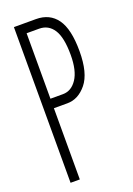

<svg xmlns="http://www.w3.org/2000/svg" viewBox="-125 -673 499 722"><g transform="rotate(-20 125.0 -311.5)"><path d="M28 0V-623H116Q171 -623 200 -582.5Q229 -542 229 -454Q229 -366 196 -325.5Q163 -285 119 -285H65V0ZM65 -323H115Q149 -323 171 -356Q193 -389 193 -452Q193 -522 172.5 -553.5Q152 -585 115 -585H65Z"/></g></svg>

Font: Inconsolata UltraCondensed Light
Style: Regular
Weight: 300
Width: 1
Monospace: yes
Designer: Raph Levien, Cyreal, Brenton Simpson
Foundry: Raph Levien, Cyreal, Google
Version: Version 3.001; ttfautohint (v1.8.2.53-6de2)